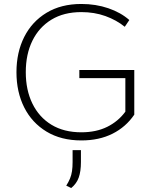

<svg xmlns="http://www.w3.org/2000/svg" viewBox="-20 -698 770 968"><path d="M390 10Q288 10 214.5 -34.5Q141 -79 102 -156.5Q63 -234 63 -334Q63 -434 102 -511.5Q141 -589 214.5 -633.5Q288 -678 390 -678Q463 -678 526 -656.5Q589 -635 632 -597L609 -563Q567 -597 511.5 -617Q456 -637 390 -637Q302 -637 239.5 -599Q177 -561 143.5 -493Q110 -425 110 -334Q110 -244 143.5 -175.5Q177 -107 239.5 -69Q302 -31 390 -31Q465 -31 520.5 -58.5Q576 -86 612 -135V-304H380V-345H657V-120Q615 -58 547.5 -24Q480 10 390 10ZM339 250 314 238Q326 219 333 202Q340 185 343 165Q346 145 346 119V59H388V119Q388 166 377 197Q366 228 339 250Z"/></svg>

Font: Gantari ExtraLight
Style: Regular
Weight: 250
Designer: Anugrah Pasau
Foundry: Lafontype
Version: Version 1.000